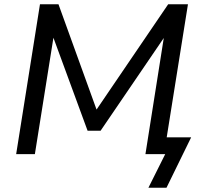

<svg xmlns="http://www.w3.org/2000/svg" viewBox="-20 -725 945 903"><path d="M678 158 757 0H664L754 -570L763 -565L453 -110H392L223 -570L235 -571L144 0H56L168 -705H255L443 -185L420 -189L771 -705H864L764 -79H879L763 158Z"/></svg>

Font: Nunito Sans 10pt Medium
Style: Italic
Weight: 500
Italic angle: -9°
Designer: Vernon Adams
Foundry: Vernon Adams
Version: Version 3.101;gftools[0.9.27]